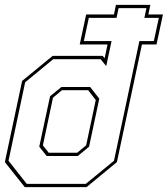

<svg xmlns="http://www.w3.org/2000/svg" viewBox="-33 -770 690 790"><path d="M69 0 -13 -103 58 -437 183.5 -540H389.5L397.5 -530.5L409.5 -587H295L321.5 -710.5H436L444 -750H585.5L577.5 -710.5H637.5L611 -587H551L448 -103L323 0ZM77 -13.5H320L436 -108.5L540.5 -601H600L620.5 -696.5H561L569.5 -736.5H455L446.5 -696.5H332.5L312 -601H426L404 -498L381 -526.5H186L70.5 -431.5L2 -108.5ZM159 -128 128.5 -166.5 173 -374 219.5 -412H338L375.5 -364L333.5 -166.5L287 -128ZM167.5 -141.5H284.5L321.5 -172L361 -358.5L329.5 -399H222L185 -368L143.5 -172Z"/></svg>

Font: Tourney Condensed Thin
Style: Italic
Weight: 100
Width: 3
Italic angle: -12°
Designer: Tyler Finck
Foundry: Etcetera Type Co
Version: Version 1.010; ttfautohint (v1.8.3)